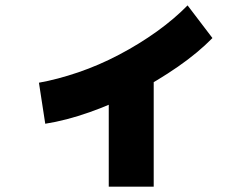

<svg xmlns="http://www.w3.org/2000/svg" viewBox="-20 -670 920 712"><path d="M124.4 -363.3Q193.3 -375.6 270 -401.7Q346.7 -427.8 421.7 -467.2Q496.7 -506.7 561.7 -553.3Q626.7 -600 675.6 -650L767.8 -528.9Q714.4 -474.4 640 -422.8Q565.6 -371.1 482.2 -327.8Q398.9 -284.4 312.2 -253.9Q225.6 -223.3 147.8 -211.1ZM383.3 22.2V-412.2H550V22.2Z"/></svg>

Font: Paperlogy 9 Black
Style: Regular
Weight: 900
Designer: redesigned by Lee Juim, glyphs from Gmarket Sans & Montserrat
Foundry: PT&
Version: Version 1.001